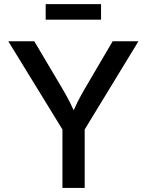

<svg xmlns="http://www.w3.org/2000/svg" viewBox="-20 -932 728 952"><path d="M289.6 0V-290L21 -727.5H149.9L287.1 -496.1Q309.1 -459 326.9 -424.3Q344.7 -389.6 363.3 -341.8H327.6Q346.2 -390.1 364 -425.3Q381.8 -460.4 402.8 -496.1L538.6 -727.5H666.5L399.9 -290V0ZM481 -911.6V-834.5H206.5V-911.6Z"/></svg>

Font: Inter 18pt Medium
Style: Regular
Weight: 500
Designer: Rasmus Andersson
Foundry: rsms
Version: Version 4.001;git-66647c0bb